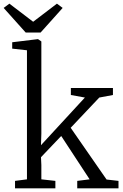

<svg xmlns="http://www.w3.org/2000/svg" viewBox="-44 -1034 677 1054"><path d="M38.5 0V-41L104 -49.5V-758L23 -767V-802L162.5 -819H165L183 -806.5V-301L181 -237L422 -498.5L345 -512.5V-551H576V-512.5L501 -498.5L344 -332.5L541 -48.5L606.5 -41V0H380V-41L448 -49.5L292 -287.5L181 -171L183 -128V-49.5L260 -41V0ZM97 -855.5 -24 -990.5 7.5 -1014 138 -914.5 268.5 -1014 300 -990.5 179 -855.5Z"/></svg>

Font: Merriweather 28pt Light
Style: Regular
Weight: 300
Version: Version 2.100